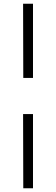

<svg xmlns="http://www.w3.org/2000/svg" viewBox="-20 -846 300 1027"><path d="M156.5 -429H104.5L103.5 -826H156.5ZM156.5 161H104.5L103.5 -236H156.5Z"/></svg>

Font: Public Sans ExtraLight
Style: Regular
Weight: 250
Designer: The Public Sans Project Authors: Dan O. Williams and USWDS (Libre Franklin designed by Pablo Impallari and Rodrigo Fuenz
Version: Version 1.007